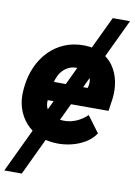

<svg xmlns="http://www.w3.org/2000/svg" viewBox="-103 -773 730 1040"><g transform="rotate(10 262.5 -253.5)"><path d="M525.9 -710.9 91.8 203.6H-4.4L430.7 -710.9ZM251.5 9.8Q196.3 8.8 152.1 -10.5Q107.9 -29.8 77.1 -64.2Q46.4 -98.6 31.7 -144.5Q17.1 -190.4 22 -245.1L23.9 -264.2Q30.3 -321.8 52.5 -372.1Q74.7 -422.4 111.3 -460.2Q147.9 -498 197.3 -518.8Q246.6 -539.6 307.6 -538.6Q362.8 -537.1 402.8 -516.1Q442.9 -495.1 467.8 -459Q492.7 -422.9 502.2 -376.7Q511.7 -330.6 505.4 -279.3L495.6 -212.4H75.7L93.8 -315.4L362.8 -314.9L366.2 -329.6Q369.6 -349.6 365.2 -365Q360.8 -380.4 349.6 -390.6Q338.4 -400.9 322.5 -406.2Q306.6 -411.6 287.1 -412.1Q264.2 -412.6 245.4 -404.5Q226.6 -396.5 212.4 -382.3Q198.2 -368.2 189 -349.4Q179.7 -330.6 175.8 -309.1L161.6 -216.8Q158.7 -192.4 165.3 -174.1Q171.9 -155.8 186 -143.6Q200.2 -131.3 219.7 -124.8Q239.3 -118.2 262.2 -117.7Q300.3 -116.7 333.7 -131.1Q367.2 -145.5 394 -171.4L460.4 -82Q438.5 -49.3 403.8 -28.8Q369.1 -8.3 329.1 1.2Q289.1 10.7 251.5 9.8Z"/></g></svg>

Font: Roboto Black
Style: Italic
Weight: 900
Italic angle: -12°
Designer: Christian Robertson
Foundry: Google
Version: Version 3.0; 2020